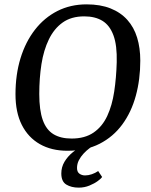

<svg xmlns="http://www.w3.org/2000/svg" viewBox="-20 -680 692 880"><path d="M289 11Q216 11 162.5 -19.5Q109 -50 80 -107.5Q51 -165 51 -248Q51 -338 74 -413Q97 -488 140 -543.5Q183 -599 243 -629.5Q303 -660 377 -660Q440 -660 486.5 -641.5Q533 -623 563.5 -589Q594 -555 608.5 -507.5Q623 -460 623 -402Q623 -316 602.5 -241Q582 -166 540.5 -109.5Q499 -53 436.5 -21Q374 11 289 11ZM308 -45Q369 -45 409 -72.5Q449 -100 471.5 -148.5Q494 -197 503.5 -260.5Q513 -324 515 -395Q517 -472 500 -518Q483 -564 449.5 -584.5Q416 -605 366 -605Q307 -605 267.5 -577Q228 -549 204 -499.5Q180 -450 170 -386Q160 -322 160 -249Q160 -175 176 -130Q192 -85 225 -65Q258 -45 308 -45ZM341 180Q307 180 284 166Q261 152 261 115Q261 86 275.5 61.5Q290 37 314 17.5Q338 -2 366 -15H411Q403 -10 389.5 0Q376 10 363 24Q350 38 341.5 54.5Q333 71 333 90Q333 108 344 116Q355 124 370 124Q385 124 401 118.5Q417 113 430 104L448 131Q444 138 428.5 149.5Q413 161 390 170.5Q367 180 341 180Z"/></svg>

Font: Faustina Medium
Style: Italic
Weight: 500
Italic angle: -8°
Designer: Alfonso Garcia
Foundry: http://www.omnibus-type.com
Version: Version 1.200